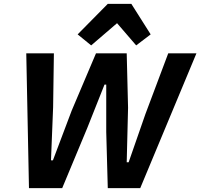

<svg xmlns="http://www.w3.org/2000/svg" viewBox="-20 -974 1037 994"><path d="M538 -954 382 -796 452 -739 586 -854 685 -739 760 -796 660 -954ZM302 0 432 -312 521 -536H530V-291L538 0H706L997 -698H851L733 -384L646 -134H636L643 -416L636 -698H477L351 -401L254 -144H244L255 -419L259 -698H116L130 0Z"/></svg>

Font: LVC Sans
Style: Bold Italic
Weight: 700
Italic angle: -11.31°
Designer: Mike Abbink, Paul van der Laan, Pieter van Rosmalen
Foundry: Bold Monday
Version: Version 3.0